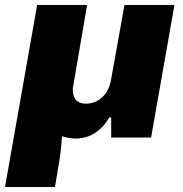

<svg xmlns="http://www.w3.org/2000/svg" viewBox="-41 -548 730 765"><path d="M-21 197 107 -528H306L255 -230Q253 -219 251 -208Q249 -197 249 -190Q249 -174 254.5 -161.5Q260 -149 271.5 -142Q283 -135 301 -135Q320 -135 336.5 -141.5Q353 -148 366 -160Q379 -172 388 -189.5Q397 -207 401 -228L455 -528H654L561 0H402V-80H394Q379 -53 358 -34Q337 -15 312.5 -5.5Q288 4 261 4Q247 4 233.5 1.5Q220 -1 206 -5Q205 16 201.5 48Q198 80 193 108L178 197Z"/></svg>

Font: Archivo SemiBold Black
Style: Italic
Weight: 900
Italic angle: -10°
Version: Version 2.001